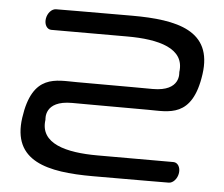

<svg xmlns="http://www.w3.org/2000/svg" viewBox="-46 -629 795 680"><g transform="rotate(5 352.0 -289.0)"><path d="M222.3 -326.9C148.8 -326.9 63 -343.6 40.7 -184.5C18.7 -28.3 145.9 0 307.4 0C468.9 0 577.5 -0.7 577.5 -0.7C592.5 -0.7 607.7 -16.9 610.7 -37.8C613.6 -58.7 602.9 -74.8 587.9 -74.8C587.9 -74.8 429.4 -74.8 317.9 -74.8C206.4 -74.8 111.1 -98.6 123.2 -184.5C123.4 -186.4 111.3 -252.3 211.8 -252.1C212.3 -252.3 320.2 -251.4 481.7 -251.4C555.2 -251.4 641 -234.8 663.3 -393.9C685.3 -550 558.1 -578.4 396.6 -578.4C235.1 -578.4 126.5 -577.6 126.5 -577.6C111.5 -577.6 96.3 -561.5 93.3 -540.6C90.4 -519.7 101.1 -503.5 116.1 -503.5C116.1 -503.5 274.6 -503.6 386.1 -503.6C497.7 -503.6 592.9 -479.8 580.8 -393.9C580.6 -392 592.7 -326 492.2 -326.2C492.2 -326.2 383.8 -326.9 222.3 -326.9Z"/></g></svg>

Font: Hi.
Style: Regular
Weight: 400
Designer: Mew Too, Robert Jablonski
Foundry: Cannot Into Space Fonts
Version: Version 1.996